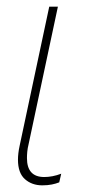

<svg xmlns="http://www.w3.org/2000/svg" viewBox="-20 -547 268 577"><path d="M107 10Q76 10 55 -8.5Q34 -27 34 -67Q34 -86 39 -109L128 -527H154L66 -114Q63 -102 62 -91.5Q61 -81 61 -72Q61 -15 113 -15Q125 -15 138 -17.5Q151 -20 164 -25L158 1Q148 5 135.5 7.5Q123 10 107 10Z"/></svg>

Font: Noto Sans SemiCondensed Thin
Style: Italic
Weight: 100
Width: 4
Italic angle: -12°
Designer: Monotype Design Team
Foundry: Monotype Imaging Inc.
Version: Version 2.013; ttfautohint (v1.8.4.7-5d5b)